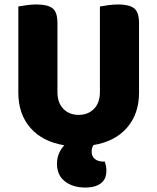

<svg xmlns="http://www.w3.org/2000/svg" viewBox="-20 -637 704 859"><path d="M602 -222Q602 -128 548.5 -66Q495 -4 398 12Q390 25 390 42Q390 62 404 74Q418 86 444 86H449Q452 95 454 105Q456 115 456 128Q456 142 451.5 155.5Q447 169 435.5 179.5Q424 190 406 196Q388 202 361 202Q306 202 270.5 174.5Q235 147 235 96Q235 69 244.5 48Q254 27 268 13Q170 -3 116 -65Q62 -127 62 -222V-608Q74 -610 97 -613.5Q120 -617 143 -617Q193 -617 215 -600Q237 -583 237 -534V-225Q237 -177 263.5 -150Q290 -123 332 -123Q374 -123 400.5 -150Q427 -177 427 -225V-608Q439 -610 462 -613.5Q485 -617 508 -617Q558 -617 580 -600Q602 -583 602 -534V-222Z"/></svg>

Font: Baloo Da 2 ExtraBold
Style: Regular
Weight: 800
Designer: Noopur Datye, Sulekha Rajkumar and Ek Type
Foundry: Ek Type
Version: Version 1.640;hotconv 1.0.111;makeotfexe 2.5.65597; ttfautoh